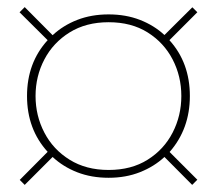

<svg xmlns="http://www.w3.org/2000/svg" viewBox="-20 -655 610 540"><path d="M49.5 -135 35.5 -149 114 -228Q56 -291.5 56 -385Q56 -478.5 114 -542L35 -620.5L49.5 -635L128 -556Q157.5 -583.5 197.2 -599Q237 -614.5 285.5 -614.5Q334 -614.5 373.8 -599Q413.5 -583.5 442.5 -556.5L521 -634.5L535 -620.5L456.5 -542Q514 -478.5 514 -385Q514 -292.5 457 -227.5L535 -149.5L520.5 -135L442.5 -213.5Q413.5 -186.5 373.8 -170.8Q334 -155 285.5 -155Q237 -155 197.2 -170.5Q157.5 -186 128 -213.5ZM285.5 -177Q349.5 -177 395.2 -205.8Q441 -234.5 465.5 -282Q490 -329.5 490 -385Q490 -440.5 465.5 -487.8Q441 -535 395.2 -563.8Q349.5 -592.5 285.5 -592.5Q222 -592.5 175.8 -563.8Q129.5 -535 104.8 -487.8Q80 -440.5 80 -385Q80 -329.5 104.8 -282Q129.5 -234.5 175.8 -205.8Q222 -177 285.5 -177Z"/></svg>

Font: Bodoni Moda SemiBold
Style: Regular
Weight: 600
Designer: Owen Earl
Foundry: indestructible type
Version: Version 2.005; ttfautohint (v1.8.4.7-5d5b)